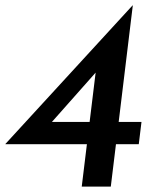

<svg xmlns="http://www.w3.org/2000/svg" viewBox="-21 -687 558 707"><path d="M-1 -156V-157L467 -667H468L416 -238H500L490 -156H406L387 0H280L299 -156ZM343 -433 156 -222 146 -238H309L334 -443Z"/></svg>

Font: Josefin Sans Thin Medium
Style: Italic
Weight: 500
Italic angle: -7°
Version: Version 2.000